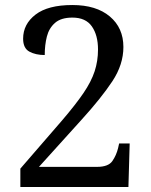

<svg xmlns="http://www.w3.org/2000/svg" viewBox="-20 -744 599 764"><path d="M61 0V-73L228 -266Q281 -328 312 -373.5Q343 -419 356.5 -460Q370 -501 370 -547Q370 -604 345.5 -639Q321 -674 268 -674Q223 -674 199 -653Q175 -632 166.5 -598.5Q158 -565 158 -525Q122 -525 97 -538.5Q72 -552 72 -590Q72 -648 121.5 -686Q171 -724 268 -724Q363 -724 417 -678.5Q471 -633 471 -557Q471 -487 427 -420.5Q383 -354 304 -267L135 -80H366Q411 -80 427 -103Q443 -126 450 -155L454 -173H496L491 0Z"/></svg>

Font: Noto Serif Makasar
Style: Regular
Weight: 400
Designer: Sérgio Martins
Version: Version 1.001; ttfautohint (v1.8.4.7-5d5b)